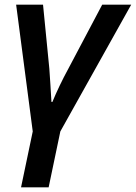

<svg xmlns="http://www.w3.org/2000/svg" viewBox="-20 -561 581 821"><path d="M70 240H188L238 1L541 -541H417L270 -263Q254 -234 235.5 -195.5Q217 -157 204 -125H200Q198 -159 195.5 -199.5Q193 -240 191 -267L164 -541H49L120 1Z"/></svg>

Font: Noto Sans UI Medium
Style: Italic
Weight: 500
Italic angle: -12°
Designer: Monotype Design Team
Foundry: Monotype Imaging Inc.
Version: Version 1.901